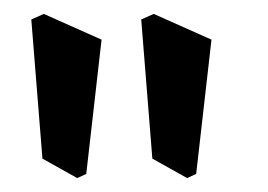

<svg xmlns="http://www.w3.org/2000/svg" viewBox="-20 -739 385 276"><path d="M91 -483 41 -511 25 -711 43 -719 126 -682 104 -489ZM249 -483 199 -511 183 -711 201 -719 284 -682 262 -489Z"/></svg>

Font: Jaini Purva
Style: Regular
Weight: 400
Designer: Maithili Shingre, Girish Dalvi (Devanagari), Taresh Vohra (Latin)
Foundry: Ek Type
Version: Version 2.000; ttfautohint (v1.8.4.7-5d5b)